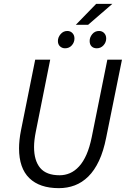

<svg xmlns="http://www.w3.org/2000/svg" viewBox="-20 -966 656 998"><path d="M163 -656H241L166 -281Q157 -236 157 -202Q157 -131 189 -93Q221 -55 290 -55Q318 -55 343.5 -66Q369 -77 391 -101Q413 -125 429.5 -162.5Q446 -200 457 -254L538 -656H614L532 -251Q518 -180 494.5 -130Q471 -80 439 -48.5Q407 -17 368.5 -2.5Q330 12 286 12Q186 12 132.5 -40Q79 -92 79 -195Q79 -216 81.5 -239.5Q84 -263 89 -288ZM480 -946H564L438 -837H374ZM318 -715Q303 -715 292 -725Q281 -735 281 -753Q281 -772 295 -788.5Q309 -805 330 -805Q346 -805 356.5 -794Q367 -783 367 -766Q367 -746 353.5 -730.5Q340 -715 318 -715ZM483 -715Q466 -715 456 -725Q446 -735 446 -753Q446 -772 459.5 -788.5Q473 -805 495 -805Q511 -805 521.5 -794Q532 -783 532 -766Q532 -746 518 -730.5Q504 -715 483 -715Z"/></svg>

Font: mr_Source Sans Pro
Style: Italic
Weight: 400
Italic angle: -11°
Designer: Paul D. Hunt
Foundry: Adobe Systems Incorporated
Version: Version 1.036;July 10, 2024;FontCreator 11.5.0.2430 64-bit